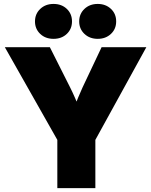

<svg xmlns="http://www.w3.org/2000/svg" viewBox="-20 -971 780 991"><path d="M275.9 0V-249L4.9 -727.5H237.3L341.8 -520Q355 -493.7 366.7 -466.8Q378.4 -439.9 390.1 -411.6H361.3Q372.1 -439.9 383.1 -466.8Q394 -493.7 406.2 -520L504.4 -727.5H735.4L472.2 -249V0ZM484.4 -770.5Q442.9 -770.5 415.8 -796.1Q388.7 -821.8 388.7 -860.4Q388.7 -899.4 415.8 -925Q442.9 -950.7 484.4 -950.7Q525.4 -950.7 552.5 -925.3Q579.6 -899.9 579.6 -860.4Q579.6 -821.3 552.5 -795.9Q525.4 -770.5 484.4 -770.5ZM256.3 -770.5Q214.4 -770.5 187.5 -796.1Q160.6 -821.8 160.6 -860.4Q160.6 -899.4 187.7 -925Q214.8 -950.7 256.3 -950.7Q297.9 -950.7 324.7 -925.3Q351.6 -899.9 351.6 -860.4Q351.6 -821.3 324.7 -795.9Q297.9 -770.5 256.3 -770.5Z"/></svg>

Font: Inter 28pt Black
Style: Regular
Weight: 900
Designer: Rasmus Andersson
Foundry: rsms
Version: Version 4.001;git-66647c0bb